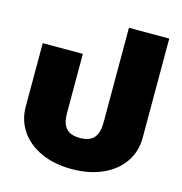

<svg xmlns="http://www.w3.org/2000/svg" viewBox="-108 -812 878 925"><g transform="rotate(15 331.5 -349.5)"><path d="M40 -219V-535H240V-240Q240 -190 261 -165Q282 -140 331 -140Q379 -140 400.5 -165Q422 -190 422 -240V-714H623V-219Q623 -151 587 -98Q551 -45 484.5 -15Q418 15 331 15Q244 15 178 -15Q112 -45 76 -98Q40 -151 40 -219Z"/></g></svg>

Font: Prompt ExtraBold
Style: Regular
Weight: 800
Designer: Katatrad Team
Foundry: CadsonDemak
Version: Version 1.000